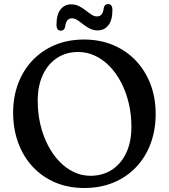

<svg xmlns="http://www.w3.org/2000/svg" viewBox="-20 -912 835 950"><path d="M395.6 -716.4Q474.8 -716.4 540 -689Q605.1 -661.6 652.1 -612Q699.1 -562.4 724.7 -495.2Q750.2 -427.9 750.2 -348.2Q750.2 -267.7 724.9 -200.6Q699.6 -133.5 652.9 -84.5Q606.2 -35.5 541.2 -8.6Q476.2 18.2 396.8 18.2Q318 18.2 253.3 -9.2Q188.7 -36.7 142.1 -86.7Q95.5 -136.7 70.2 -205Q45 -273.3 45 -355Q45 -432.4 69.7 -498.2Q94.4 -564.1 140.6 -613Q186.8 -661.9 251.4 -689.2Q316 -716.4 395.6 -716.4ZM630.2 -284.8Q630.2 -346 617 -401.4Q603.9 -456.9 579.9 -503.1Q555.9 -549.3 523.2 -583.2Q490.5 -617.2 450.9 -636Q411.3 -654.8 367.4 -654.8Q306.7 -654.8 261.6 -624.8Q216.4 -594.8 191.5 -540.6Q166.6 -486.4 166.6 -414Q166.6 -351.6 179.8 -295.7Q193 -239.7 217.2 -193.3Q241.3 -146.8 273.8 -113Q306.3 -79.2 345.5 -60.7Q384.6 -42.2 427.4 -42.2Q487.6 -42.2 533.3 -71.7Q579 -101.2 604.6 -155.5Q630.2 -209.9 630.2 -284.8ZM463.9 -761.6Q442.3 -761.6 424.6 -770.5Q406.8 -779.5 391.8 -791.5Q376.7 -803.5 363.1 -812.4Q349.4 -821.4 335.9 -821.4Q307.2 -821.4 302.2 -779Q298.2 -760.3 281.1 -760.3Q259.5 -760.3 259.5 -789.8Q259.5 -840.1 279.6 -865.3Q299.7 -890.5 331.8 -890.5Q353.4 -890.5 371.1 -881.6Q388.9 -872.6 404 -860.6Q419 -848.6 432.7 -839.7Q446.3 -830.7 460.1 -830.7Q489.1 -830.7 493.5 -873Q497.5 -891.8 515.4 -891.8Q536.2 -891.8 536.2 -862.2Q536.2 -811.9 516 -786.8Q495.8 -761.6 463.9 -761.6Z"/></svg>

Font: Fraunces SuperSoft 9pt
Style: Regular
Weight: 900
Version: Version 1.000;[b76b70a41]